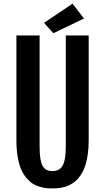

<svg xmlns="http://www.w3.org/2000/svg" viewBox="-20 -1029 580 1056"><path d="M70.3 -256.3V-834H197.8V-222.7Q197.8 -146.5 213.9 -117.2Q230 -87.9 268.1 -87.9Q306.6 -87.9 324.2 -117.7Q341.8 -147.5 341.8 -222.7V-834H467.8V-256.3Q467.8 -216.8 463.1 -182.9Q458.5 -148.9 450.9 -124Q443.4 -99.1 431.9 -79.1Q420.4 -59.1 408.4 -45.7Q396.5 -32.2 381.1 -22.2Q365.7 -12.2 352.3 -6.6Q338.9 -1 322.5 2.2Q306.2 5.4 294.2 6.3Q282.2 7.3 268.1 7.3Q249.5 7.3 234.1 5.6Q218.8 3.9 197.5 -2.2Q176.3 -8.3 159.7 -19Q143.1 -29.8 125.7 -49.8Q108.4 -69.8 96.7 -96.7Q85 -123.5 77.6 -164.6Q70.3 -205.6 70.3 -256.3ZM273.4 -846.2 222.2 -903.3 378.9 -1008.8 441.9 -927.2Z"/></svg>

Font: FjallaOne
Style: Regular
Weight: 400
Designer: Irina Smirnova
Foundry: Irina Smirnova
Version: Version 1.001